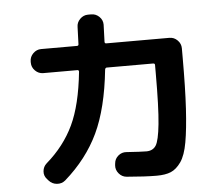

<svg xmlns="http://www.w3.org/2000/svg" viewBox="-56 -864 1112 954"><g transform="rotate(-5 500.0 -386.5)"><path d="M170 -530Q147 -530 130 -547Q113 -564 113 -587V-593Q113 -616 130 -633Q147 -650 170 -650H349Q357 -650 357 -658Q360 -739 360 -743Q360 -766 377 -783Q394 -800 417 -800H433Q456 -800 473 -783.5Q490 -767 490 -744Q490 -739 487 -658Q487 -650 495 -650H810Q833 -650 850 -633Q867 -616 867 -593V-547Q867 -393 861 -292Q855 -191 843.5 -126Q832 -61 809 -28.5Q786 4 758.5 15.5Q731 27 687 27Q631 27 538 19Q515 17 499.5 -1.5Q484 -20 486 -43L487 -52Q489 -75 507 -90Q525 -105 548 -103Q621 -98 647 -98Q679 -98 694.5 -121.5Q710 -145 718.5 -227.5Q727 -310 727 -482V-522Q727 -530 718 -530H487Q480 -530 478 -521Q458 -329 400.5 -207.5Q343 -86 232 11Q214 26 190 24Q166 22 150 4L143 -4Q127 -21 129 -44Q131 -67 148 -82Q237 -159 284 -258Q331 -357 348 -522Q348 -530 340 -530Z"/></g></svg>

Font: Rounded Mplus 1c Bold
Style: Bold
Weight: 700
Version: Version 1.059.20150529